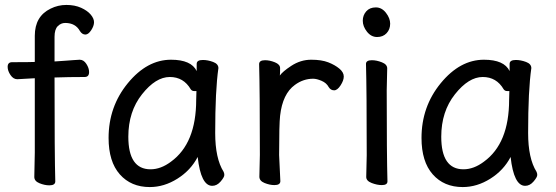

<svg xmlns="http://www.w3.org/2000/svg" viewBox="-20 -734 2253 778"><path d="M180 17Q161 17 140 8.5Q119 0 119 -17L121 -116V-417L50 -413Q34 -413 22.5 -430Q11 -447 11 -463Q11 -482 29 -482Q103 -482 121 -483V-589Q121 -668 185 -699Q215 -714 249 -714Q283 -714 308.5 -702.5Q334 -691 347.5 -675Q361 -659 361 -644Q361 -629 349.5 -611.5Q338 -594 326 -594Q313 -594 304 -608Q286 -641 244 -641Q227 -641 214 -628Q201 -615 201 -585V-485Q205 -485 216.5 -486Q228 -487 245.5 -488Q263 -489 279 -490.5Q295 -492 303 -492Q319 -492 330 -475Q341 -458 341 -442Q341 -422 323 -422Q259 -422 201 -420Q201 -105 204 1Q204 17 180 17Z M590 -48Q632 -48 673 -79Q775 -153 775 -330L776 -365H767Q758 -365 753 -372Q724 -422 668 -422Q611 -422 555.5 -352Q500 -282 500 -180Q500 -48 590 -48ZM587 24Q511 24 465.5 -27.5Q420 -79 420 -175Q420 -302 498 -397Q576 -492 673 -492Q755 -492 777 -446V-475Q777 -491 802 -491Q822 -491 843.5 -483Q865 -475 865 -458Q852 -368 852 -195Q852 -92 886 -38Q889 -32 889 -25Q889 -16 874 1.5Q859 19 840 19Q794 19 781 -98Q753 -44 699 -10Q645 24 587 24Z M1092 16Q1073 16 1052 7.5Q1031 -1 1031 -18L1033 -106Q1033 -367 1030 -474Q1030 -490 1054 -490Q1073 -490 1094 -481.5Q1115 -473 1115 -458Q1115 -436 1114 -428Q1125 -444 1160 -467Q1198 -492 1241 -492Q1283 -492 1310 -481.5Q1337 -471 1355 -456Q1373 -441 1373 -424Q1373 -408 1360 -388Q1347 -368 1334 -368Q1320 -368 1312 -381Q1303 -398 1283 -406.5Q1263 -415 1249 -415Q1209 -415 1175 -390Q1125 -354 1115 -265Q1111 -230 1111 -106L1116 0Q1116 16 1092 16Z M1527 16Q1508 16 1486 7.5Q1464 -1 1464 -17L1466 -105Q1466 -368 1463 -475Q1463 -490 1487 -490Q1506 -490 1527.5 -481.5Q1549 -473 1549 -457L1547 -368Q1547 -105 1550 1Q1550 16 1527 16ZM1450 -650Q1450 -672 1464 -688Q1478 -704 1503 -704Q1527 -704 1544 -682Q1561 -660 1561 -638Q1561 -615 1546.5 -599.5Q1532 -584 1508 -584Q1484 -584 1467 -605.5Q1450 -627 1450 -650Z M1858 -48Q1900 -48 1941 -79Q2043 -153 2043 -330L2044 -365H2035Q2026 -365 2021 -372Q1992 -422 1936 -422Q1879 -422 1823.5 -352Q1768 -282 1768 -180Q1768 -48 1858 -48ZM1855 24Q1779 24 1733.5 -27.5Q1688 -79 1688 -175Q1688 -302 1766 -397Q1844 -492 1941 -492Q2023 -492 2045 -446V-475Q2045 -491 2070 -491Q2090 -491 2111.5 -483Q2133 -475 2133 -458Q2120 -368 2120 -195Q2120 -92 2154 -38Q2157 -32 2157 -25Q2157 -16 2142 1.5Q2127 19 2108 19Q2062 19 2049 -98Q2021 -44 1967 -10Q1913 24 1855 24Z"/></svg>

Font: ToneOZ-Pinyin-WenKai-Medium
Style: Medium
Weight: 700
Designer: Fontworks Inc.
Foundry: ToneOZ
Version: Version 0.240331